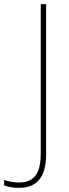

<svg xmlns="http://www.w3.org/2000/svg" viewBox="-99 -734 333 928"><path d="M-7 174C90 174 124 109 124 10V-714H98V5C98 92 75 148 -7 148C-34 148 -60 143 -79 135V162C-62 169 -38 174 -7 174Z"/></svg>

Font: Noto Sans Hebrew SemiCondensed Thin
Style: Regular
Weight: 100
Width: 4
Designer: Monotype Design Team
Foundry: Monotype Imaging Inc.
Version: Version 2.004